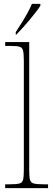

<svg xmlns="http://www.w3.org/2000/svg" viewBox="-20 -979 277 999"><path d="M7 0V-20H27Q64 -20 80 -24Q96 -28 100 -43.5Q104 -59 104 -94V-662Q104 -699 100 -715.5Q96 -732 81.5 -736Q67 -740 37 -740H7V-760H132V-94Q132 -59 136 -43.5Q140 -28 156.5 -24Q173 -20 209 -20H230V0ZM62 -812Q77 -835 93 -860.5Q109 -886 123 -911.5Q137 -937 146 -959H190V-949Q182 -936 167 -916.5Q152 -897 134 -875.5Q116 -854 98 -834Q80 -814 65 -799H62Z"/></svg>

Font: Noto Serif Khmer SemiCondensed Thin
Style: Regular
Weight: 250
Width: 4
Designer: Danh Hong and the Monotype Design Team
Foundry: Monotype Imaging Inc.
Version: Version 2.004